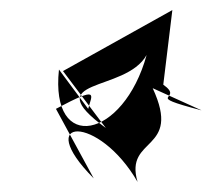

<svg xmlns="http://www.w3.org/2000/svg" viewBox="-20 -103 429 381"><path d="M155 113C162 85 179 66 91 113L166 251C43 127 176 124 253 258C226 167 342 199 283 72L380 116C258 84 349 97 304 65L322 -83L105 38L190 151C52 50 229 82 271 6C225 173 79 203 97 35Z"/></svg>

Font: Asimov Silicon
Style: Regular
Weight: 400
Designer: Google
Version: Version 2.000980; 2014